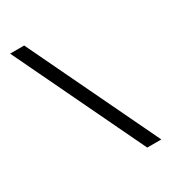

<svg xmlns="http://www.w3.org/2000/svg" viewBox="-168 -784 798 881"><g transform="rotate(-30 230.5 -344.0)"><path d="M426.5 0H352L22.5 -688H97Z"/></g></svg>

Font: Lucymar Sans
Style: Regular
Weight: 400
Foundry: The League of Moveable Type (original font) / Main changes by Cristiano Sobral with portions from Mirco Monsees
Version: Version 2.001;August 30, 2020;FontCreator 13.0.0.2681 64-bit